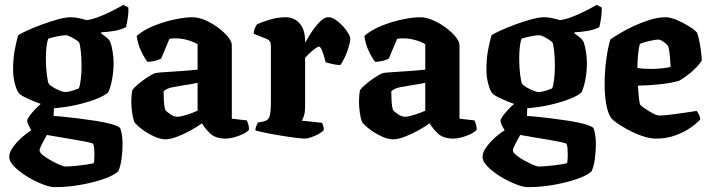

<svg xmlns="http://www.w3.org/2000/svg" viewBox="-20 -571 2924 791"><path d="M204 200Q187 200 156.5 188.5Q126 177 94.5 158Q63 139 40.5 117Q18 95 18 75Q18 57 33 36Q48 15 69 -4Q90 -23 109 -34Q104 -42 98 -54Q92 -66 92 -74Q92 -80 101 -92.5Q110 -105 123 -119Q136 -133 148 -143Q119 -153 91.5 -166Q64 -179 57 -188Q49 -198 41.5 -225.5Q34 -253 34 -285Q34 -330 41 -366.5Q48 -403 55 -426Q65 -433 91.5 -445Q118 -457 151.5 -469.5Q185 -482 217.5 -491Q250 -500 273 -500Q288 -500 306 -496Q324 -492 337 -488Q360 -491 389.5 -502.5Q419 -514 446 -528Q473 -542 488 -551L509 -540Q510 -521 506.5 -497.5Q503 -474 499 -459Q477 -448 450 -443.5Q423 -439 397 -438V-433Q404 -428 415.5 -419.5Q427 -411 434 -399Q440 -383 444 -358.5Q448 -334 448 -311Q448 -276 441.5 -242.5Q435 -209 426 -191Q415 -179 381 -165Q347 -151 300 -140Q253 -129 202 -125L201 -93Q210 -93 237 -90.5Q264 -88 300 -83.5Q336 -79 372 -73.5Q408 -68 436 -60.5Q464 -53 475 -44Q480 -31 482.5 -12.5Q485 6 485 21Q485 53 480.5 85Q476 117 467 135Q450 151 409.5 165.5Q369 180 314.5 190Q260 200 204 200ZM248 -192Q262 -192 279 -197.5Q296 -203 305 -207Q310 -220 313 -245.5Q316 -271 316 -299Q316 -330 313 -359Q310 -388 306 -396Q303 -400 292.5 -407Q282 -414 270 -420Q258 -426 252 -426Q240 -426 217.5 -421.5Q195 -417 179 -412Q174 -400 171.5 -377.5Q169 -355 169 -330Q169 -295 173 -263Q177 -231 181 -226Q185 -220 198 -212Q211 -204 225.5 -198Q240 -192 248 -192ZM249 115Q263 115 285 113Q307 111 329.5 108Q352 105 366 101Q368 96 368.5 84Q369 72 369 64Q369 52 368 40.5Q367 29 364 22Q362 19 344 15Q326 11 299.5 6.5Q273 2 246.5 -2.5Q220 -7 199.5 -10.5Q179 -14 173 -15Q164 1 153.5 21Q143 41 143 49Q143 57 156.5 68Q170 79 189 89.5Q208 100 225 107.5Q242 115 249 115Z M661 3Q640 3 612.5 -10Q585 -23 563 -40Q541 -57 533 -69Q528 -83 524.5 -106Q521 -129 521 -153Q521 -165 522 -177Q523 -189 525 -199Q531 -209 549.5 -224.5Q568 -240 588 -253Q608 -266 620 -270Q630 -272 654.5 -273.5Q679 -275 707 -277Q723 -278 730 -278.5Q737 -279 749.5 -280Q762 -281 794 -284V-389Q775 -400 751 -406.5Q727 -413 703 -413Q690 -413 678 -411L644 -330Q638 -326 623 -321.5Q608 -317 588 -316Q576 -330 562 -359Q548 -388 543 -423Q572 -448 614.5 -465Q657 -482 700 -491Q743 -500 773 -500Q797 -500 825 -488Q853 -476 878 -457.5Q903 -439 919 -419.5Q935 -400 935 -385V-82L997 -75Q999 -70 1002.5 -60Q1006 -50 1006 -37Q998 -27 980.5 -18.5Q963 -10 943.5 -5Q924 0 910 0Q868 0 846 -21Q824 -42 812 -63Q793 -49 765 -33.5Q737 -18 709 -7.5Q681 3 661 3ZM711 -90Q724 -90 750.5 -98.5Q777 -107 794 -115V-230Q782 -227 767.5 -224.5Q753 -222 738 -220Q713 -216 690 -211.5Q667 -207 654 -195Q654 -181 655 -157.5Q656 -134 661 -118Q667 -110 682 -100Q697 -90 711 -90Z M1236 0Q1226 0 1197.5 -3.5Q1169 -7 1135.5 -12.5Q1102 -18 1073 -24Q1044 -30 1032 -34Q1032 -42 1035.5 -51Q1039 -60 1042 -66L1067 -71Q1083 -74 1089.5 -88.5Q1096 -103 1096 -151V-383Q1096 -403 1080 -410L1025 -432Q1026 -446 1031 -456.5Q1036 -467 1039 -471Q1055 -479 1089.5 -489.5Q1124 -500 1157 -500Q1192 -500 1214.5 -474.5Q1237 -449 1237 -401V-395Q1243 -405 1253 -422Q1263 -439 1276.5 -457Q1290 -475 1304 -487.5Q1318 -500 1332 -500Q1347 -500 1362.5 -489.5Q1378 -479 1392 -464Q1406 -449 1414.5 -434.5Q1423 -420 1423 -412Q1423 -398 1416 -375.5Q1409 -353 1399 -332Q1389 -311 1382 -303Q1368 -303 1350.5 -307Q1333 -311 1322 -314Q1319 -325 1314.5 -340.5Q1310 -356 1304.5 -367.5Q1299 -379 1294 -379Q1289 -379 1276.5 -369.5Q1264 -360 1252.5 -349Q1241 -338 1237 -333V-131Q1237 -110 1232.5 -95Q1228 -80 1223 -74L1307 -65Q1309 -61 1311.5 -52.5Q1314 -44 1314 -35Q1307 -27 1292.5 -19Q1278 -11 1262 -5.5Q1246 0 1236 0Z M1599 3Q1578 3 1550.5 -10Q1523 -23 1501 -40Q1479 -57 1471 -69Q1466 -83 1462.5 -106Q1459 -129 1459 -153Q1459 -165 1460 -177Q1461 -189 1463 -199Q1469 -209 1487.5 -224.5Q1506 -240 1526 -253Q1546 -266 1558 -270Q1568 -272 1592.5 -273.5Q1617 -275 1645 -277Q1661 -278 1668 -278.5Q1675 -279 1687.5 -280Q1700 -281 1732 -284V-389Q1713 -400 1689 -406.5Q1665 -413 1641 -413Q1628 -413 1616 -411L1582 -330Q1576 -326 1561 -321.5Q1546 -317 1526 -316Q1514 -330 1500 -359Q1486 -388 1481 -423Q1510 -448 1552.5 -465Q1595 -482 1638 -491Q1681 -500 1711 -500Q1735 -500 1763 -488Q1791 -476 1816 -457.5Q1841 -439 1857 -419.5Q1873 -400 1873 -385V-82L1935 -75Q1937 -70 1940.5 -60Q1944 -50 1944 -37Q1936 -27 1918.5 -18.5Q1901 -10 1881.5 -5Q1862 0 1848 0Q1806 0 1784 -21Q1762 -42 1750 -63Q1731 -49 1703 -33.5Q1675 -18 1647 -7.5Q1619 3 1599 3ZM1649 -90Q1662 -90 1688.5 -98.5Q1715 -107 1732 -115V-230Q1720 -227 1705.5 -224.5Q1691 -222 1676 -220Q1651 -216 1628 -211.5Q1605 -207 1592 -195Q1592 -181 1593 -157.5Q1594 -134 1599 -118Q1605 -110 1620 -100Q1635 -90 1649 -90Z M2154 200Q2137 200 2106.5 188.5Q2076 177 2044.5 158Q2013 139 1990.5 117Q1968 95 1968 75Q1968 57 1983 36Q1998 15 2019 -4Q2040 -23 2059 -34Q2054 -42 2048 -54Q2042 -66 2042 -74Q2042 -80 2051 -92.5Q2060 -105 2073 -119Q2086 -133 2098 -143Q2069 -153 2041.5 -166Q2014 -179 2007 -188Q1999 -198 1991.5 -225.5Q1984 -253 1984 -285Q1984 -330 1991 -366.5Q1998 -403 2005 -426Q2015 -433 2041.5 -445Q2068 -457 2101.5 -469.5Q2135 -482 2167.5 -491Q2200 -500 2223 -500Q2238 -500 2256 -496Q2274 -492 2287 -488Q2310 -491 2339.5 -502.5Q2369 -514 2396 -528Q2423 -542 2438 -551L2459 -540Q2460 -521 2456.5 -497.5Q2453 -474 2449 -459Q2427 -448 2400 -443.5Q2373 -439 2347 -438V-433Q2354 -428 2365.5 -419.5Q2377 -411 2384 -399Q2390 -383 2394 -358.5Q2398 -334 2398 -311Q2398 -276 2391.5 -242.5Q2385 -209 2376 -191Q2365 -179 2331 -165Q2297 -151 2250 -140Q2203 -129 2152 -125L2151 -93Q2160 -93 2187 -90.5Q2214 -88 2250 -83.5Q2286 -79 2322 -73.5Q2358 -68 2386 -60.5Q2414 -53 2425 -44Q2430 -31 2432.5 -12.5Q2435 6 2435 21Q2435 53 2430.5 85Q2426 117 2417 135Q2400 151 2359.5 165.5Q2319 180 2264.5 190Q2210 200 2154 200ZM2198 -192Q2212 -192 2229 -197.5Q2246 -203 2255 -207Q2260 -220 2263 -245.5Q2266 -271 2266 -299Q2266 -330 2263 -359Q2260 -388 2256 -396Q2253 -400 2242.5 -407Q2232 -414 2220 -420Q2208 -426 2202 -426Q2190 -426 2167.5 -421.5Q2145 -417 2129 -412Q2124 -400 2121.5 -377.5Q2119 -355 2119 -330Q2119 -295 2123 -263Q2127 -231 2131 -226Q2135 -220 2148 -212Q2161 -204 2175.5 -198Q2190 -192 2198 -192ZM2199 115Q2213 115 2235 113Q2257 111 2279.5 108Q2302 105 2316 101Q2318 96 2318.5 84Q2319 72 2319 64Q2319 52 2318 40.5Q2317 29 2314 22Q2312 19 2294 15Q2276 11 2249.5 6.5Q2223 2 2196.5 -2.5Q2170 -7 2149.5 -10.5Q2129 -14 2123 -15Q2114 1 2103.5 21Q2093 41 2093 49Q2093 57 2106.5 68Q2120 79 2139 89.5Q2158 100 2175 107.5Q2192 115 2199 115Z M2684 0Q2658 0 2628 -10Q2598 -20 2570 -35Q2542 -50 2522.5 -63.5Q2503 -77 2498 -85Q2484 -104 2477.5 -142Q2471 -180 2471 -224Q2471 -280 2478.5 -331.5Q2486 -383 2495 -409Q2508 -418 2533.5 -433.5Q2559 -449 2591.5 -464Q2624 -479 2658 -489.5Q2692 -500 2722 -500Q2741 -500 2767.5 -489Q2794 -478 2818 -463Q2842 -448 2852 -436Q2856 -426 2860.5 -404.5Q2865 -383 2868 -359.5Q2871 -336 2871 -321Q2852 -293 2824 -270.5Q2796 -248 2777 -238Q2746 -229 2700.5 -224Q2655 -219 2608 -218Q2610 -187 2612.5 -165Q2615 -143 2618 -139Q2620 -136 2635.5 -125Q2651 -114 2668.5 -104.5Q2686 -95 2696 -95Q2712 -95 2741.5 -98.5Q2771 -102 2800.5 -106.5Q2830 -111 2850 -114Q2854 -109 2859 -100Q2864 -91 2865 -79Q2853 -65 2826.5 -46Q2800 -27 2763 -13.5Q2726 0 2684 0ZM2664 -287Q2682 -287 2707.5 -289.5Q2733 -292 2743 -296Q2742 -314 2739.5 -341Q2737 -368 2733 -380Q2728 -389 2714 -398.5Q2700 -408 2692 -408Q2684 -408 2669 -405Q2654 -402 2639 -398Q2624 -394 2616 -390Q2611 -372 2608.5 -344.5Q2606 -317 2606 -291Q2617 -289 2633 -288Q2649 -287 2664 -287Z"/></svg>

Font: Texturina 72pt ExtraBold
Style: Regular
Weight: 800
Designer: Guillermo Torres Carreño
Foundry: Omnibus-Type
Version: Version 1.002; ttfautohint (v1.8.3)